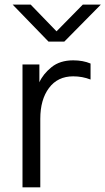

<svg xmlns="http://www.w3.org/2000/svg" viewBox="-20 -801 451 821"><path d="M76.2 0Q76.2 -130.9 76.2 -525.4Q94.7 -525.4 148.4 -525.4Q148.4 -505.9 148.4 -449.2Q164.1 -484.4 200.2 -513.7Q236.3 -543 293 -543Q335 -543 367.2 -529.3Q367.2 -506.8 367.2 -460.9Q332 -474.6 293 -474.6Q226.6 -474.6 189.5 -424.8Q152.3 -375 152.3 -293Q152.3 -195.3 152.3 0Q133.8 0 76.2 0ZM34.2 -781.2Q53.7 -781.2 111.3 -781.2Q138.7 -752.9 221.7 -667Q250 -695.3 334 -781.2Q353.5 -781.2 411.1 -781.2Q372.1 -742.2 254.9 -623Q238.3 -623 187.5 -623Q149.4 -663.1 34.2 -781.2Z"/></svg>

Font: Gothic A1
Style: Regular
Weight: 400
Designer: HanYang I&C Co.,Ltd.
Version: Version 2.50